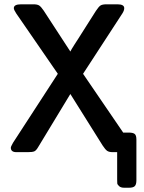

<svg xmlns="http://www.w3.org/2000/svg" viewBox="-20 -714 676 901"><path d="M30.8 -21Q30.8 -25.9 41 -43.9L251 -367.2V-368.2Q243.2 -379.4 227.1 -402.8L56.2 -650.9Q44.9 -668 44.9 -675.8Q44.9 -693.8 79.1 -693.8H137.2Q155.3 -693.8 164.1 -688Q172.9 -682.1 185.1 -664.1L310.1 -472.2Q313 -478 316.9 -484.6Q320.8 -491.2 329.3 -504.6Q337.9 -518.1 348.9 -534.9Q359.9 -551.8 381.8 -586.9Q403.8 -622.1 430.2 -663.1Q443.4 -683.1 452.1 -688.5Q460.9 -693.8 480 -693.8H530.8Q563 -693.8 563 -675.8Q563 -664.6 554.2 -650.9L392.1 -401.9Q373 -372.1 370.1 -368.2V-367.2L558.1 -91.8H585Q604 -91.8 612.1 -85.4Q620.1 -79.1 620.1 -59.1V131.8Q620.1 151.9 612.5 159.4Q605 167 585 167H563Q546.9 167 538.8 159.4Q530.8 151.9 530.3 146.5Q529.8 141.1 529.8 127.9V0H508.8Q491.7 0 482.9 -6.1Q474.1 -12.2 461.9 -30.8L310.1 -272.9Q305.2 -265.1 159.2 -23.9Q149.4 -6.8 140.1 -3.4Q130.9 0 109.9 0H57.1Q30.8 0 30.8 -21Z"/></svg>

Font: CMU Sans Serif Demi Condensed
Style: DemiCondensed
Weight: 600
Width: 3
Version: Version 0.7.0